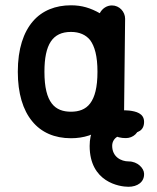

<svg xmlns="http://www.w3.org/2000/svg" viewBox="-20 -527 599 732"><path d="M250.5 -506.8C192.4 -506.8 141.1 -487.3 105.5 -445.8C69.8 -404.3 47.9 -341.3 47.9 -253.4C47.9 -170.9 67.4 -107.4 102.5 -64.9C137.2 -22 188 0 250.5 0C299.3 0 342.3 -13.7 375 -41.5C397 -16.6 423.3 -0.5 459 -0.5H460C487.3 -0.5 511.2 -21 511.2 -50.3C511.2 -77.1 489.3 -101.1 460.4 -101.1H460C458.5 -101.1 453.1 -101.6 453.1 -107.9L457 -455.6C457 -481.9 435.5 -506.3 406.7 -506.3C387.2 -506.3 369.6 -494.6 360.4 -476.6C325.7 -496.1 293 -506.8 250.5 -506.8ZM323.7 -374C340.8 -350.6 351.6 -314 351.6 -253.4C351.6 -193.4 341.3 -156.2 323.7 -132.8C306.2 -109.4 280.3 -101.1 250.5 -101.1C220.7 -101.1 194.8 -109.4 177.2 -132.8C159.7 -155.8 149.4 -193.4 149.4 -253.4C149.4 -357.4 180.2 -405.3 250.5 -405.3C283.2 -405.3 307.6 -394 323.7 -374ZM470.7 88.4C441.4 88.4 407.7 70.8 407.7 28.8C407.7 -3.9 442.4 -18.6 472.2 -18.6C506.3 -18.6 529.3 -29.8 529.3 -62.5C529.3 -95.2 498 -102.5 472.2 -105.5C398.9 -112.8 321.8 -71.8 321.8 29.3C321.8 167.5 435.5 185.1 469.7 185.1C503.9 185.1 530.8 167 529.3 134.8C528.8 114.7 504.9 88.4 470.7 88.4Z"/></svg>

Font: LOB TGL 0-17
Style: Regular
Weight: 400
Designer: Peter Wiegel + adaptations and expanded glyphset by Studio LOB
Foundry: Peter Wiegel + adaptations and expanded glyphset by Studio LOB
Version: Version 1.003;Glyphs 3.1.2 (3151)